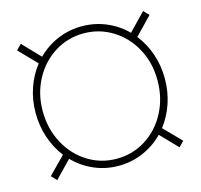

<svg xmlns="http://www.w3.org/2000/svg" viewBox="-91 -684 828 792"><g transform="rotate(-15 323.5 -288.0)"><path d="M131.3 -71.3 61.5 1 40 -21.5 111.3 -94.2Q80.6 -133.8 63.7 -183.6Q46.9 -233.4 46.9 -289.1Q46.9 -344.7 64 -394.5Q81.1 -444.3 112.3 -483.9L40 -558.6L61.5 -581.1L132.8 -506.8Q170.4 -544.4 219.2 -565.2Q268.1 -585.9 322.3 -585.9Q377.4 -585.9 426.3 -565.4Q475.1 -544.9 512.7 -507.3L584 -581.1L605.5 -558.6L533.2 -483.9Q564.5 -444.3 581.5 -394.5Q598.6 -344.7 598.6 -289.1Q598.6 -233.4 581.8 -183.6Q564.9 -133.8 534.2 -94.2L605.5 -21.5L584 1L514.2 -71.3Q476.6 -32.7 427.2 -11.5Q377.9 9.8 322.3 9.8Q267.1 9.8 218 -11.5Q168.9 -32.7 131.3 -71.3ZM567.4 -289.1Q567.9 -363.3 535.4 -424.3Q502.9 -485.4 446.5 -520.5Q390.1 -555.7 322.3 -555.7Q254.9 -555.7 198.7 -520.5Q142.6 -485.4 109.9 -424.3Q77.1 -363.3 77.1 -289.1Q77.1 -214.4 109.6 -152.8Q142.1 -91.3 198.2 -55.9Q254.4 -20.5 322.3 -20.5Q390.1 -20.5 446.3 -55.9Q502.4 -91.3 534.9 -152.8Q567.4 -214.4 567.4 -289.1Z"/></g></svg>

Font: Pretendard JP Thin
Style: Regular
Weight: 100
Designer: Base glyphs from Inter by Rasmus Andersson; Hangeul glyphs from Noto Sans CJK(Source Han Sans) by Jang Soo-young and Kan
Foundry: Kil Hyung-jin
Version: Version 1.309